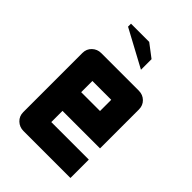

<svg xmlns="http://www.w3.org/2000/svg" viewBox="-204 -781 872 872"><g transform="rotate(45 231.5 -345.0)"><path d="M50 -440Q50 -466 68 -483Q86 -500 111 -500H352Q378 -500 395.5 -483Q413 -466 413 -440V-190H172V-118H413V0H111Q86 0 68 -17Q50 -34 50 -60ZM172 -310H293V-382H172ZM112 -671V-690H229L292 -642V-574Z"/></g></svg>

Font: Tschichold
Style: Bold
Weight: 700
Designer: Peter Wiegel
Foundry: Peter Wiegel
Version: Version 1.000; ttfautohint (v1.3)